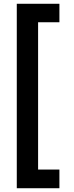

<svg xmlns="http://www.w3.org/2000/svg" viewBox="-20 -831 390 1018"><path d="M69 167V-811H295V-713H182V68H295V167Z"/></svg>

Font: DM Sans 24pt SemiBold
Style: Regular
Weight: 600
Designer: Colophon Foundry, Jonny Pinhorn
Foundry: Colophon Foundry
Version: Version 4.004;gftools[0.9.30]